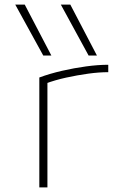

<svg xmlns="http://www.w3.org/2000/svg" viewBox="-20 -810 540 830"><path d="M167 -570 46 -790H87L202 -570ZM363 -570 243 -790H284L399 -570ZM150 -475Q196 -492 248.5 -504Q301 -516 352.5 -523Q404 -530 448 -530V-498Q408 -498 361 -491.5Q314 -485 266 -474.5Q218 -464 175 -448L185 -466V0H150Z"/></svg>

Font: M PLUS Code Latin ExtraLight
Style: Regular
Weight: 250
Designer: Coji Morishita
Foundry: UNDERFOREST DESIGN
Version: Version 1.002; ttfautohint (v1.8.3)